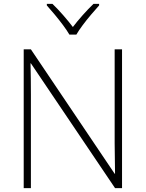

<svg xmlns="http://www.w3.org/2000/svg" viewBox="-20 -968 751 988"><path d="M608 0H572L139 -642H137Q138 -601 138.5 -562.5Q139 -524 139 -481V0H102V-714H139L570 -74H572Q572 -108 571 -151Q570 -194 570 -231V-714H608ZM337 -790Q325 -811 304.5 -838.5Q284 -866 261.5 -893Q239 -920 221 -940V-948H250Q277 -922 305 -890Q333 -858 355 -829Q377 -858 405.5 -890Q434 -922 461 -948H490V-940Q472 -920 449 -893Q426 -866 405.5 -838.5Q385 -811 373 -790Z"/></svg>

Font: Noto Sans Bengali ExtraLight
Style: Regular
Weight: 200
Designer: Jelle Bosma - Monotype Design Team
Foundry: Monotype Imaging Inc.
Version: Version 2.003; ttfautohint (v1.8.4.7-5d5b)